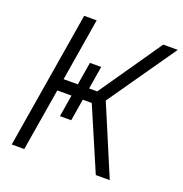

<svg xmlns="http://www.w3.org/2000/svg" viewBox="-130 -843 914 959"><g transform="rotate(20 326.5 -364.0)"><path d="M263.2 -516.6H323.2L273.4 -215.3H213.4ZM35.6 0 155.8 -727.5H222.2L167.5 -395H346.2L576.2 -727.5H653.3L401.9 -366.7L556.6 0H482.4L340.3 -331.5H157.2L102.1 0Z"/></g></svg>

Font: Inter Tight Light
Style: Italic
Weight: 300
Italic angle: -9.39999°
Designer: Rasmus Andersson
Foundry: rsms
Version: Version 3.004